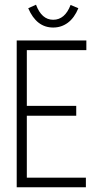

<svg xmlns="http://www.w3.org/2000/svg" viewBox="-20 -796 440 816"><path d="M51 0V-624H347V-583H94V-346H304V-304H94V-41H345V0ZM280 -775 313 -761Q296 -720 268.5 -699.5Q241 -679 206 -679Q135 -679 100 -761L133 -776Q157 -712 206 -712Q256 -712 280 -775Z"/></svg>

Font: Inconsolata Condensed Light
Style: Regular
Weight: 300
Width: 3
Monospace: yes
Designer: Raph Levien, Cyreal, Brenton Simpson
Foundry: Raph Levien, Cyreal, Google
Version: Version 3.001; ttfautohint (v1.8.2.53-6de2)